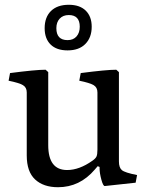

<svg xmlns="http://www.w3.org/2000/svg" viewBox="-20 -775 617 804"><path d="M92 -124V-388Q92 -409 76 -418.5Q60 -428 16 -437L22 -469Q129 -483 171 -483L182 -473V-167Q182 -63 261 -63Q312 -63 367 -102Q380 -111 384 -119.5Q388 -128 388 -148V-388Q388 -409 372 -418.5Q356 -428 312 -437L318 -469Q425 -483 467 -483L478 -473V-99Q478 -73 490.5 -62.5Q503 -52 554 -42L548 -10L419 4Q412 5 404.5 -22.5Q397 -50 397 -70V-76L389 -79L377 -65Q314 9 223 9Q162 9 127 -23.5Q92 -56 92 -124ZM263 -564Q217 -564 192 -588.5Q167 -613 167 -657Q167 -703 193.5 -729Q220 -755 268 -755Q314 -755 339 -730.5Q364 -706 364 -663Q364 -618 337.5 -591Q311 -564 263 -564ZM263 -607Q287 -607 300.5 -622.5Q314 -638 314 -663Q314 -712 268 -712Q244 -712 230 -697Q216 -682 216 -657Q216 -607 263 -607Z"/></svg>

Font: Poly
Style: Regular
Weight: 400
Designer: Jos Nicols Silva Schwarzenberg
Foundry: Jose Nicolas Silva Schwarzenberg
Version: Version 1.001